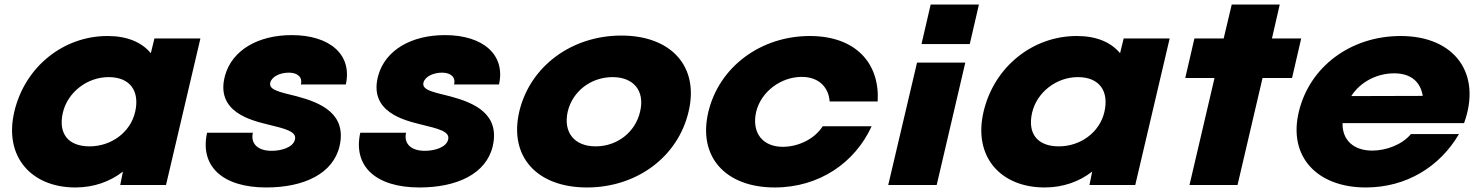

<svg xmlns="http://www.w3.org/2000/svg" viewBox="-20 -820 6567 851"><path d="M258.4 -319.8C279.2 -410.9 366.3 -478.2 461.4 -478.2C556.4 -478.2 600 -416.8 579.2 -324.8C558.4 -232.7 472.3 -171.3 377.2 -171.3C282.2 -171.3 237.6 -227.7 258.4 -319.8ZM313.9 10.9C396 10.9 467.3 -14.9 524.8 -59.4L512.9 0H715.8L868.3 -649.5H664.4L648.5 -584.2C607.9 -632.7 544.6 -660.4 456.4 -660.4C262.4 -660.4 91.1 -525.7 43.6 -325.7C-4 -124.8 119.8 10.9 313.9 10.9Z M1160.2 10.9C1326.5 10.9 1456.2 -49.5 1485 -172.3C1517.6 -314.9 1403.8 -364.4 1295.8 -393.1C1215.6 -412.9 1170.1 -421.8 1178 -454.5C1185.9 -482.2 1223.6 -498 1260.2 -498C1300.8 -498 1321.6 -476.2 1313.7 -445.5H1512.7C1542.4 -577.2 1442.4 -664.4 1273.1 -664.4C1122.6 -664.4 1009.7 -597 978 -487.1C931.5 -322.8 1095.8 -286.1 1167.1 -268.3C1243.4 -249.5 1297.8 -237.6 1286.9 -200C1278 -166.3 1226.5 -151.5 1184 -151.5C1121.6 -151.5 1089.9 -184.2 1100.8 -231.7H897.8C865.1 -83.2 966.1 10.9 1160.2 10.9Z M1839.2 10.9C2005.5 10.9 2135.2 -49.5 2164 -172.3C2196.6 -314.9 2082.8 -364.4 1974.8 -393.1C1894.6 -412.9 1849.1 -421.8 1857 -454.5C1864.9 -482.2 1902.6 -498 1939.2 -498C1979.8 -498 2000.6 -476.2 1992.7 -445.5H2191.7C2221.4 -577.2 2121.4 -664.4 1952.1 -664.4C1801.6 -664.4 1688.7 -597 1657 -487.1C1610.5 -322.8 1774.8 -286.1 1846.1 -268.3C1922.4 -249.5 1976.8 -237.6 1965.9 -200C1957 -166.3 1905.5 -151.5 1863 -151.5C1800.6 -151.5 1768.9 -184.2 1779.8 -231.7H1576.8C1544.1 -83.2 1645.1 10.9 1839.2 10.9Z M2496.4 -325.7C2518.2 -416.8 2600.4 -478.2 2695.4 -478.2C2788.5 -478.2 2839 -416.8 2817.2 -325.7C2796.4 -233.7 2715.2 -171.3 2620.2 -171.3C2525.1 -171.3 2475.6 -233.7 2496.4 -325.7ZM2581.6 10.9C2802.4 10.9 2985.5 -124.8 3032.1 -325.7C3079.6 -525.7 2954.8 -662.4 2734 -662.4C2513.2 -662.4 2329.1 -525.7 2281.6 -325.7C2235 -124.8 2360.8 10.9 2581.6 10.9Z M3413.6 10.9C3612.6 10.9 3770.1 -100 3843.3 -260.4H3626.5C3589.9 -203 3517.6 -169.3 3449.3 -169.3C3360.2 -169.3 3310.7 -231.7 3331.4 -323.8C3353.2 -414.9 3442.3 -479.2 3533.4 -479.2C3612.6 -479.2 3653.2 -429.7 3657.2 -370.3H3870.1C3880 -538.6 3774 -660.4 3569.1 -660.4C3352.2 -660.4 3167.1 -523.8 3119.6 -323.8C3072 -122.8 3197.8 10.9 3413.6 10.9Z M4064.4 -624.8H4278.3L4318.9 -800H4105ZM3916.9 0H4131.7L4258.5 -542.6H4044.6Z M4554.4 -319.8C4575.2 -410.9 4662.3 -478.2 4757.4 -478.2C4852.4 -478.2 4896 -416.8 4875.2 -324.8C4854.4 -232.7 4768.3 -171.3 4673.2 -171.3C4578.2 -171.3 4533.6 -227.7 4554.4 -319.8ZM4609.9 10.9C4692 10.9 4763.3 -14.9 4820.8 -59.4L4808.9 0H5011.8L5164.3 -649.5H4960.4L4944.5 -584.2C4903.9 -632.7 4840.6 -660.4 4752.4 -660.4C4558.4 -660.4 4387.1 -525.7 4339.6 -325.7C4292 -124.8 4415.8 10.9 4609.9 10.9Z M5252.2 0H5465.1L5576 -474.3H5706.7L5747.3 -649.5H5617.6L5652.2 -800H5439.4L5403.7 -649.5H5274L5233.4 -474.3H5363.1Z M5969.2 -394.1C6008.8 -456.4 6082.1 -495 6159.3 -495C6234.6 -495 6276.2 -456.4 6286.1 -395ZM6033.6 10.9C6212.8 10.9 6361.3 -80.2 6446.5 -225.7H6233.6C6195 -179.2 6124.7 -152.5 6062.3 -152.5C5980.1 -152.5 5928.6 -199 5930.6 -274.3H6469.2C6548.4 -492.1 6429.6 -660.4 6188 -660.4C5967.3 -660.4 5784.1 -524.8 5736.6 -323.8C5689 -124.8 5818.7 10.9 6033.6 10.9Z"/></svg>

Font: Calandify
Style: Semi Bold Italic
Weight: 700
Italic angle: -12°
Designer: Larry Fischer
Foundry: Larry Fischer
Version: Version 1.0; ttfautohint (v1.8.4.7-5d5b)